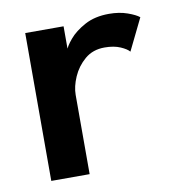

<svg xmlns="http://www.w3.org/2000/svg" viewBox="-57 -474 478 525"><g transform="rotate(-10 182.0 -211.0)"><path d="M151 0H44.5V-410.5H151V-342H148.5Q152 -354.5 167.8 -373.2Q183.5 -392 211.5 -407.2Q239.5 -422.5 279 -422.5Q307.5 -422.5 330 -414.5Q352.5 -406.5 362 -398.5L319 -310.5Q312.5 -318.5 294.8 -326.2Q277 -334 251 -334Q218.5 -334 196.2 -315Q174 -296 162.5 -269.5Q151 -243 151 -220Z"/></g></svg>

Font: League Spartan Medium
Style: Regular
Weight: 500
Foundry: The League of Moveable Type
Version: Version 2.002